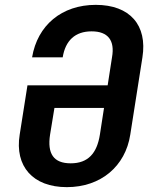

<svg xmlns="http://www.w3.org/2000/svg" viewBox="-20 -760 640 790"><path d="M255 10C395 10 496 -76 516 -206L566 -524C587 -656 515 -740 374 -740C234 -740 134 -656 112 -524H238C249 -593 289 -631 357 -631C425 -631 453 -593 441 -525L423 -409H93L61 -206C40 -76 115 10 255 10ZM271 -88C200 -88 174 -128 186 -206L204 -316H408L391 -206C379 -130 343 -88 271 -88Z"/></svg>

Font: JetBrains Mono
Style: Bold Italic
Weight: 558
Italic angle: -9°
Monospace: yes
Designer: Philipp Nurullin, Konstantin Bulenkov
Foundry: JetBrains
Version: Version 2.305